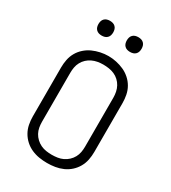

<svg xmlns="http://www.w3.org/2000/svg" viewBox="-223 -1051 1047 1173"><g transform="rotate(30 300.0 -464.5)"><path d="M300 8Q272 8 244 3.5Q216 -1 190 -12.5Q164 -24 143 -43Q122 -62 108 -86.5Q94 -111 88.5 -139Q83 -167 83 -195V-540Q83 -568 88.5 -596Q94 -624 108 -648.5Q122 -673 143.5 -692Q165 -711 190.5 -722.5Q216 -734 244 -740Q272 -746 300 -746Q328 -746 356 -740Q384 -734 409.5 -722.5Q435 -711 456.5 -692Q478 -673 492 -648.5Q506 -624 511.5 -596Q517 -568 517 -540V-195Q517 -167 511.5 -139Q506 -111 492 -86.5Q478 -62 457 -43Q436 -24 410 -12.5Q384 -1 356 3.5Q328 8 300 8ZM300 -50Q320 -50 340 -53Q360 -56 378 -64.5Q396 -73 411 -87Q426 -101 435.5 -118.5Q445 -136 448.5 -155.5Q452 -175 452 -195V-540Q452 -560 448 -580Q444 -600 434.5 -617.5Q425 -635 410 -649Q395 -663 376.5 -671Q358 -679 338 -682Q318 -685 298 -685Q278 -685 258.5 -681.5Q239 -678 221 -669.5Q203 -661 188.5 -647.5Q174 -634 164.5 -616.5Q155 -599 151.5 -579.5Q148 -560 148 -540V-195Q148 -175 151.5 -155.5Q155 -136 164.5 -118.5Q174 -101 189 -87Q204 -73 222 -64.5Q240 -56 260 -53Q280 -50 300 -50ZM400 -833Q389 -833 379 -836Q369 -839 361.5 -846.5Q354 -854 351 -864Q348 -874 348 -885Q348 -896 351 -906Q354 -916 361.5 -923.5Q369 -931 379 -934Q389 -937 400 -937Q411 -937 421 -934Q431 -931 438.5 -923.5Q446 -916 449 -906Q452 -896 452 -885Q452 -874 449 -864Q446 -854 438.5 -846.5Q431 -839 421 -836Q411 -833 400 -833ZM200 -833Q189 -833 179 -836Q169 -839 161.5 -846.5Q154 -854 151 -864Q148 -874 148 -885Q148 -896 151 -906Q154 -916 161.5 -923.5Q169 -931 179 -934Q189 -937 200 -937Q211 -937 221 -934Q231 -931 238.5 -923.5Q246 -916 249 -906Q252 -896 252 -885Q252 -874 249 -864Q246 -854 238.5 -846.5Q231 -839 221 -836Q211 -833 200 -833Z"/></g></svg>

Font: Iosevka Curly Light Extended
Style: Regular
Weight: 300
Width: 7
Monospace: yes
Designer: Belleve Invis
Foundry: Belleve Invis
Version: Version 11.1.0; ttfautohint (v1.8.3)